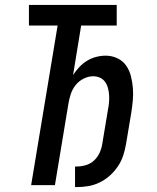

<svg xmlns="http://www.w3.org/2000/svg" viewBox="-20 -755 640 783"><path d="M286 8V-76H293Q311 -76 330 -81.5Q349 -87 363.5 -100.5Q378 -114 386 -131.5Q394 -149 397 -168L420 -306Q423 -321 424.5 -336.5Q426 -352 425 -366.5Q424 -381 420.5 -395Q417 -409 409 -420.5Q401 -432 388 -438Q375 -444 360 -444Q340 -444 320.5 -434Q301 -424 288 -407.5Q275 -391 268.5 -371Q262 -351 259 -332L204 0H107L215 -651H98V-735H456V-651H311L278 -449Q289 -466 303.5 -481.5Q318 -497 335.5 -507.5Q353 -518 372.5 -523Q392 -528 411 -528Q436 -528 458.5 -517.5Q481 -507 494.5 -487.5Q508 -468 514 -444Q520 -420 522 -395Q524 -370 521.5 -344Q519 -318 515 -293L494 -168Q490 -144 482.5 -121Q475 -98 461 -77Q447 -56 428 -39Q409 -22 386.5 -11Q364 0 340 4Q316 8 293 8Z"/></svg>

Font: Iosevka SS04 Md Ex Obl
Style: Regular
Weight: 500
Width: 7
Italic angle: -9°
Monospace: yes
Designer: Belleve Invis
Foundry: Belleve Invis
Version: Version 19.0.0; ttfautohint (v1.8.4)